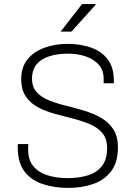

<svg xmlns="http://www.w3.org/2000/svg" viewBox="-20 -911 667 941"><path d="M315 10Q247 10 190.5 -8.5Q134 -27 100.5 -70Q67 -113 67 -187Q67 -191 67 -196Q67 -201 68 -205H119Q118 -198 118 -191.5Q118 -185 118 -178Q118 -126 144 -95.5Q170 -65 214 -51.5Q258 -38 311 -38Q365 -38 409 -51Q453 -64 479 -96.5Q505 -129 505 -185Q505 -231 482 -258.5Q459 -286 421.5 -302Q384 -318 339 -329.5Q294 -341 249.5 -353Q205 -365 167.5 -384.5Q130 -404 107 -437.5Q84 -471 84 -524Q84 -583 115.5 -621Q147 -659 199 -677.5Q251 -696 311 -696Q374 -696 425.5 -678Q477 -660 507.5 -620.5Q538 -581 538 -516V-503H488V-525Q488 -567 464 -594Q440 -621 400.5 -634.5Q361 -648 312 -648Q264 -648 224 -636Q184 -624 160.5 -597Q137 -570 137 -525Q137 -484 160 -459Q183 -434 220.5 -419Q258 -404 303 -393Q348 -382 392.5 -368.5Q437 -355 474.5 -334Q512 -313 535 -278Q558 -243 558 -188Q558 -115 524.5 -71.5Q491 -28 436 -9Q381 10 315 10ZM277 -756 382 -891H449V-888L330 -756Z"/></svg>

Font: Chivo Medium Thin
Style: Regular
Weight: 250
Version: Version 2.002